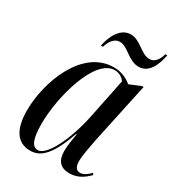

<svg xmlns="http://www.w3.org/2000/svg" viewBox="-179 -826 844 935"><g transform="rotate(30 243.0 -358.0)"><path d="M390 -608C446 -608 472 -665 484 -726H473C463 -691 446 -667 416 -667C370 -667 335 -726 280 -726C223 -726 192 -665 180 -606H192C199 -632 217 -668 252 -668C297 -668 332 -608 390 -608ZM137 10C200 10 245 -42 291 -173H294C288 -136 282 -104 282 -72C282 -18 307 10 357 10C407 10 439 -17 463 -41L457 -50C437 -30 420 -18 401 -18C380 -18 369 -35 369 -65C369 -98 382 -161 388 -193L461 -535H452L389 -509C368 -527 335 -546 289 -546C111 -546 26 -311 26 -153C26 -54 59 10 137 10ZM168 -11C136 -11 120 -46 120 -132C120 -284 188 -536 299 -536C320 -536 342 -527 356 -506L311 -285C282 -143 219 -11 168 -11Z"/></g></svg>

Font: Noto Serif Display ExtraCondensed Medium
Style: Italic
Weight: 500
Width: 2
Italic angle: -12°
Designer: Monotype Design Team
Foundry: Monotype Imaging Inc.
Version: Version 2.009